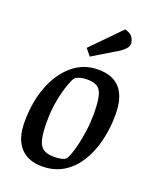

<svg xmlns="http://www.w3.org/2000/svg" viewBox="-139 -818 742 911"><g transform="rotate(20 232.0 -363.0)"><path d="M185 10Q112 10 73.5 -33.5Q35 -77 35 -160Q35 -261 65.5 -340.5Q96 -420 151 -466.5Q206 -513 280 -513Q355 -513 392 -469.5Q429 -426 429 -340Q429 -268 413 -204.5Q397 -141 366 -92.5Q335 -44 289.5 -17Q244 10 185 10ZM221 -52Q238 -52 254.5 -54.5Q271 -57 281 -65Q288 -73 296.5 -96Q305 -119 312.5 -151.5Q320 -184 325.5 -224Q331 -264 331 -307Q331 -365 323.5 -396.5Q316 -428 297.5 -439.5Q279 -451 245 -451Q229 -451 211.5 -446.5Q194 -442 186 -434Q179 -427 166.5 -393Q154 -359 144 -308Q134 -257 134 -197Q134 -142 141.5 -110Q149 -78 168 -65Q187 -52 221 -52ZM220 -557 192 -591 334 -736Q363 -728 373 -712.5Q383 -697 383 -681Q383 -668 373 -656.5Q363 -645 348.5 -635Q334 -625 319 -617Z"/></g></svg>

Font: Faustina Light Medium
Style: Italic
Weight: 500
Italic angle: -8°
Version: Version 1.200